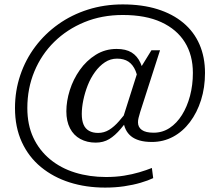

<svg xmlns="http://www.w3.org/2000/svg" viewBox="-20 -696 987 871"><path d="M457 155Q370 155 296 131.5Q222 108 166 62Q110 16 79 -51.5Q48 -119 48 -206Q48 -284 72 -355Q96 -426 140 -484.5Q184 -543 244.5 -586Q305 -629 379 -652.5Q453 -676 537 -676Q625 -676 694 -654.5Q763 -633 811.5 -592.5Q860 -552 885 -494.5Q910 -437 910 -365Q910 -299 892 -242Q874 -185 841.5 -142Q809 -99 765 -75.5Q721 -52 669 -52Q636 -52 612.5 -59Q589 -66 574 -78.5Q559 -91 550.5 -108.5Q542 -126 540 -147L534 -149L608 -382H614L667 -468H706L616 -188Q611 -171 608.5 -161Q606 -151 606 -141Q606 -119 623.5 -106.5Q641 -94 677 -94Q717 -94 749.5 -115.5Q782 -137 805.5 -174.5Q829 -212 842 -261Q855 -310 855 -365Q855 -446 818.5 -504.5Q782 -563 711.5 -595.5Q641 -628 537 -628Q442 -628 363 -595.5Q284 -563 226 -506Q168 -449 136 -372Q104 -295 104 -206Q104 -130 131 -72Q158 -14 207 26.5Q256 67 321 87Q386 107 461 107Q505 107 542.5 101Q580 95 612 85.5Q644 76 669 66L675 112Q652 123 618 133Q584 143 543.5 149Q503 155 457 155ZM414 -49Q375 -49 344.5 -65.5Q314 -82 297.5 -114Q281 -146 281 -191Q281 -237 296.5 -286.5Q312 -336 342 -378.5Q372 -421 414.5 -447.5Q457 -474 509 -474Q551 -474 577 -458Q603 -442 617.5 -410Q632 -378 638 -330L610 -298Q607 -346 595 -374.5Q583 -403 562.5 -416.5Q542 -430 511 -430Q481 -430 456 -413.5Q431 -397 411 -369.5Q391 -342 378 -309Q365 -276 358 -242Q351 -208 351 -179Q351 -150 359 -131Q367 -112 384 -102.5Q401 -93 425 -93Q452 -93 475 -107Q498 -121 520.5 -147Q543 -173 569 -207L589 -188Q554 -143 528 -112Q502 -81 475.5 -65Q449 -49 414 -49Z"/></svg>

Font: Roboto Serif 20pt Light
Style: Italic
Weight: 300
Italic angle: -10°
Version: Version 1.007